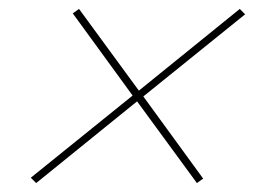

<svg xmlns="http://www.w3.org/2000/svg" viewBox="-20 -520 590 430"><path d="M49 -122 277 -306 143 -490 157 -500 291 -317 517 -500 529 -488 301 -304 435 -120 421 -110 287 -293 61 -110Z"/></svg>

Font: IBM Plex Serif Thin
Style: Italic
Weight: 100
Italic angle: -14°
Designer: Mike Abbink, Paul van der Laan, Pieter van Rosmalen
Foundry: Bold Monday
Version: Version 3.001